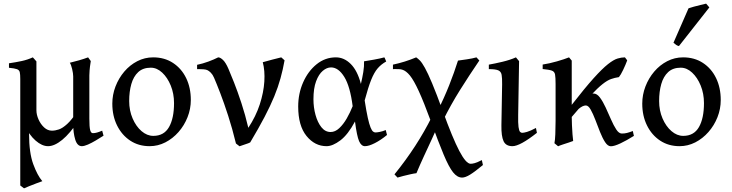

<svg xmlns="http://www.w3.org/2000/svg" viewBox="-20 -781 3983 1045"><path d="M543.5 -42.5Q523.9 -29.8 501.2 -16.4Q478.5 -2.9 458.3 5.9Q438 14.6 425.3 14.6Q400.4 14.6 389.4 -21.7Q378.4 -58.1 378.4 -105.5Q378.4 -109.9 378.4 -135.7Q378.4 -161.6 378.4 -198.2Q378.4 -234.9 378.4 -271.5Q378.4 -308.1 378.4 -334.2Q378.4 -360.4 378.4 -365.2Q378.4 -380.9 372.6 -405.5Q366.7 -430.2 359.9 -439.5Q382.8 -444.8 409.9 -452.6Q437 -460.4 459.5 -468.8L474.1 -448.7Q472.2 -436 469.7 -418.5Q467.3 -400.9 466.3 -370.6Q466.3 -367.2 466.3 -344.2Q466.3 -321.3 466.3 -288.8Q466.3 -256.3 466.3 -223.4Q466.3 -190.4 466.3 -166Q466.3 -141.6 466.3 -135.7Q466.3 -90.3 470.7 -73.2Q475.1 -56.2 485.4 -56.2Q496.1 -56.2 508.1 -59.6Q520 -63 536.1 -69.8ZM408.2 -125.5Q360.8 -54.2 318.6 -19.8Q276.4 14.6 241.7 14.6Q208.5 14.6 173.6 -15.9Q138.7 -46.4 114.5 -99.1Q90.3 -151.9 90.3 -218.3Q90.3 -222.2 90.3 -241.9Q90.3 -261.7 90.3 -286.1Q90.3 -310.5 90.3 -329.6Q90.3 -348.6 90.3 -351.1Q90.3 -376 87.6 -387.9Q85 -399.9 72.3 -404.5Q59.6 -409.2 28.8 -412.1V-436.5Q68.4 -442.4 98.9 -449Q129.4 -455.6 158.7 -468.8Q158.7 -468.8 166.5 -460.2Q174.3 -451.7 178.2 -446.8Q178.2 -445.3 178.2 -418.7Q178.2 -392.1 178.2 -353.5Q178.2 -314.9 178.2 -276.1Q178.2 -237.3 178.2 -210.2Q178.2 -183.1 178.2 -181.2Q178.2 -156.7 189.7 -130.9Q201.2 -105 220.2 -87.4Q239.3 -69.8 262.7 -69.8Q280.8 -69.8 300.8 -76.7Q320.8 -83.5 345.5 -106Q370.1 -128.4 400.9 -174.8ZM138.2 -224.1Q138.2 -194.3 138.4 -169.7Q138.7 -145 138.7 -117.4Q138.7 -89.8 138.2 -51.8Q138.2 50.3 160.9 112.3Q183.6 174.3 210.4 205.1Q201.2 208 180.2 216.1Q159.2 224.1 138.9 232.2Q118.7 240.2 110.8 244.1L90.3 228.5Q90.3 225.6 90.3 197.3Q90.3 168.9 90.3 124Q90.3 79.1 90.3 25.6Q90.3 -27.8 90.3 -82Q90.3 -136.2 90.3 -183.1Q90.3 -230 90.3 -261.5Q90.3 -293 90.3 -300.3Q90.3 -300.3 101.6 -286.6Q112.8 -272.9 124.5 -255.1Q136.2 -237.3 138.2 -224.1Z M1018.6 -236.8Q1018.6 -188 1000.7 -143.1Q982.9 -98.1 951.7 -62.5Q920.4 -26.9 879.9 -6.1Q839.4 14.6 794.4 14.6Q734.4 14.6 688.7 -15.6Q643.1 -45.9 617.2 -98.1Q591.3 -150.4 591.3 -216.8Q591.3 -265.1 608.6 -310.3Q626 -355.5 656.5 -391.4Q687 -427.2 727.3 -448Q767.6 -468.8 813.5 -468.8Q875.5 -468.8 921.6 -438.5Q967.8 -408.2 993.2 -356Q1018.6 -303.7 1018.6 -236.8ZM927.2 -219.7Q927.2 -271.5 909.4 -315.2Q891.6 -358.9 862.8 -385.7Q834 -412.6 800.8 -412.6Q758.3 -412.6 732.4 -388.7Q706.5 -364.7 694.8 -323.5Q683.1 -282.2 683.1 -231Q683.1 -179.7 701.7 -136.5Q720.2 -93.3 750.2 -67.4Q780.3 -41.5 814.5 -41.5Q872.6 -41.5 899.9 -89.4Q927.2 -137.2 927.2 -219.7Z M1528.8 -452.6Q1520 -402.8 1506.8 -355.2Q1493.7 -307.6 1472.7 -256.3Q1451.7 -205.1 1419.7 -144Q1387.7 -83 1341.8 -5.9Q1334 -1.5 1313.5 4.9Q1293 11.2 1283.7 15.1L1264.2 0Q1244.6 -81.1 1221.9 -151.1Q1199.2 -221.2 1178.7 -274.4Q1158.2 -327.6 1145 -357.9Q1137.7 -375 1127.4 -385.3Q1117.2 -395.5 1108.4 -399.4Q1101.1 -402.8 1087.6 -403.8Q1074.2 -404.8 1063.5 -404.8Q1052.7 -404.8 1052.7 -404.8V-428.2Q1083.5 -434.6 1114.5 -446Q1145.5 -457.5 1167.5 -468.8Q1178.7 -468.8 1193.6 -454.8Q1208.5 -440.9 1223.6 -405.8Q1234.4 -380.9 1253.7 -332.3Q1272.9 -283.7 1293.9 -220Q1314.9 -156.2 1331.5 -85.4Q1372.6 -147.5 1393.8 -212.6Q1415 -277.8 1418.7 -337.2Q1422.4 -396.5 1410.2 -442.4Q1432.6 -449.2 1461.9 -456.5Q1491.2 -463.9 1510.7 -468.8Q1514.2 -466.3 1520 -460.7Q1525.9 -455.1 1528.8 -452.6Z M1757.3 14.6Q1693.4 14.6 1648.2 -41Q1603 -96.7 1603 -201.2Q1603 -272 1629.9 -332.8Q1656.7 -393.6 1703.1 -431.2Q1749.5 -468.8 1808.1 -468.8Q1853 -468.8 1889.2 -432.6Q1925.3 -396.5 1944.3 -324.2Q1952.1 -357.4 1957.3 -388.7Q1962.4 -419.9 1961.4 -447.3Q1982.9 -450.7 2015.9 -456.5Q2048.8 -462.4 2071.8 -468.8Q2075.2 -463.9 2077.6 -457Q2080.1 -450.2 2082 -446.3Q2055.2 -431.6 2035.9 -409.4Q2016.6 -387.2 2000.2 -346.4Q1983.9 -305.7 1964.8 -234.4Q1974.1 -174.3 1981.9 -139.4Q1989.7 -104.5 1996.8 -87.4Q2003.9 -70.3 2010.3 -65.2Q2016.6 -60.1 2023.4 -60.1Q2031.2 -60.1 2046.6 -63Q2062 -65.9 2079.6 -73.2Q2080.6 -68.8 2082.5 -61.3Q2084.5 -53.7 2086.4 -46.4Q2052.7 -18.6 2020 -2Q1987.3 14.6 1966.3 14.6Q1946.3 14.6 1934.3 -12.9Q1922.4 -40.5 1912.1 -119.6Q1874 -48.3 1832.3 -16.8Q1790.5 14.6 1757.3 14.6ZM1779.3 -62.5Q1804.2 -62.5 1826.4 -83.3Q1848.6 -104 1867.2 -136.2Q1885.7 -168.5 1899.4 -203.1Q1885.7 -311 1853.8 -362.5Q1821.8 -414.1 1781.7 -414.1Q1758.8 -414.1 1736.8 -395.5Q1714.8 -377 1700.4 -338.6Q1686 -300.3 1686 -240.7Q1686 -196.3 1697.3 -155.5Q1708.5 -114.7 1729.2 -88.6Q1750 -62.5 1779.3 -62.5Z M2495.1 185.5Q2468.8 185.5 2445.8 156.7Q2422.9 127.9 2394.8 60.8Q2366.7 -6.3 2325.2 -120.6Q2286.6 -225.6 2259.5 -284.7Q2232.4 -343.8 2211.2 -369.9Q2189.9 -396 2168.9 -401.9Q2161.6 -404.3 2149.4 -404.8Q2137.2 -405.3 2127.9 -405Q2118.7 -404.8 2118.7 -404.8V-429.2Q2183.6 -442.9 2245.1 -468.8Q2254.9 -462.4 2265.9 -451.2Q2276.9 -439.9 2292.7 -411.6Q2308.6 -383.3 2332 -327.4Q2355.5 -271.5 2390.1 -176.3Q2443.4 -28.8 2480 40.8Q2516.6 110.4 2541.5 110.4Q2550.8 110.4 2564.2 106.7Q2577.6 103 2602.5 90.3L2608.4 117.2Q2564.9 153.3 2538.8 169.4Q2512.7 185.5 2495.1 185.5ZM2143.6 185.5 2127 168Q2189.5 90.8 2240 12.9Q2290.5 -64.9 2331.1 -146.5L2362.8 -97.7Q2350.6 -67.4 2330.1 -23.2Q2309.6 21 2287.1 69.6Q2264.6 118.2 2246.6 161.6Q2233.4 163.1 2213.9 167.5Q2194.3 171.9 2174.8 176.8Q2155.3 181.6 2143.6 185.5ZM2390.1 -123 2361.8 -177.2Q2397 -247.1 2424.8 -317.1Q2452.6 -387.2 2472.7 -451.2Q2491.2 -453.6 2522.2 -458.3Q2553.2 -462.9 2573.2 -468.8L2588.9 -451.7Q2535.2 -373 2483.9 -291.3Q2432.6 -209.5 2390.1 -123Z M2902.3 -58.1Q2810.1 14.6 2769 14.6Q2733.4 14.6 2720.7 -12.7Q2708 -40 2709 -99.1L2712.9 -321.8Q2713.4 -356 2710.2 -373.8Q2707 -391.6 2691.9 -398.2Q2676.8 -404.8 2640.6 -404.8V-429.2Q2671.9 -434.6 2714.1 -444.6Q2756.3 -454.6 2788.1 -468.8L2805.2 -448.2L2800.3 -155.8Q2799.3 -110.4 2802.2 -89.8Q2805.2 -69.3 2810.3 -63.7Q2815.4 -58.1 2822.3 -58.1Q2830.6 -58.1 2848.6 -63.2Q2866.7 -68.4 2897 -84.5Z M3381.3 -468.8Q3384.3 -465.3 3389.4 -458.3Q3394.5 -451.2 3393.6 -452.1Q3384.8 -428.2 3371.6 -400.6Q3358.4 -373 3348.6 -361.3Q3325.7 -357.9 3305.7 -350.8Q3285.6 -343.8 3259.5 -323.2Q3233.4 -302.7 3193.8 -260.5Q3154.3 -218.3 3091.8 -144.5Q3091.8 -126 3093 -100.1Q3094.2 -74.2 3095.9 -50.3Q3097.7 -26.4 3099.6 -13.7Q3091.3 -10.3 3075.4 -5.1Q3059.6 0 3043.2 5.4Q3026.9 10.7 3017.6 15.1L2997.6 -1.5Q3001 -17.1 3002.4 -50.5Q3003.9 -84 3003.9 -123Q3003.9 -171.9 3003.9 -226.6Q3003.9 -281.2 3003.9 -323.7Q3003.9 -359.4 3001 -375.5Q2998 -391.6 2983.4 -396.7Q2968.8 -401.9 2933.6 -405.3V-429.7Q2969.7 -435.1 3011.2 -447Q3052.7 -459 3077.1 -468.8L3091.8 -451.2Q3091.8 -451.2 3091.8 -429.9Q3091.8 -408.7 3091.8 -376.7Q3091.8 -344.7 3091.8 -310.3Q3091.8 -275.9 3091.8 -248.5Q3091.8 -221.2 3091.8 -210.4Q3163.6 -302.7 3210.9 -355.2Q3258.3 -407.7 3289.1 -431.9Q3319.8 -456.1 3341.1 -462.4Q3362.3 -468.8 3381.3 -468.8ZM3430.2 -41.5Q3390.6 -16.6 3356.9 -0.7Q3323.2 15.1 3304.7 15.1Q3288.1 15.1 3273.4 -7.3Q3258.8 -29.8 3245.8 -62.7Q3232.9 -95.7 3220.2 -128.9Q3207.5 -162.1 3194.8 -184.6Q3182.1 -207 3168.5 -207Q3150.9 -207 3127.7 -186.8Q3104.5 -166.5 3085.7 -139.2Q3066.9 -111.8 3062 -89.8Q3062 -89.8 3053.5 -91.1Q3044.9 -92.3 3038.6 -101.1Q3060.1 -162.1 3086.9 -196.8Q3113.8 -231.4 3139.4 -247.3Q3165 -263.2 3184.3 -267.6Q3203.6 -272 3210.4 -272Q3229 -272 3245.4 -250Q3261.7 -228 3276.6 -195.6Q3291.5 -163.1 3305.7 -130.6Q3319.8 -98.1 3334.2 -76.2Q3348.6 -54.2 3364.3 -54.2Q3379.9 -54.2 3392.3 -57.4Q3404.8 -60.5 3424.3 -67.9Q3425.3 -62.5 3427.2 -54.4Q3429.2 -46.4 3430.2 -41.5Z M3902.8 -236.8Q3902.8 -188 3885 -143.1Q3867.2 -98.1 3835.9 -62.5Q3804.7 -26.9 3764.2 -6.1Q3723.6 14.6 3678.7 14.6Q3618.7 14.6 3573 -15.6Q3527.3 -45.9 3501.5 -98.1Q3475.6 -150.4 3475.6 -216.8Q3475.6 -265.1 3492.9 -310.3Q3510.3 -355.5 3540.8 -391.4Q3571.3 -427.2 3611.6 -448Q3651.9 -468.8 3697.8 -468.8Q3759.8 -468.8 3805.9 -438.5Q3852.1 -408.2 3877.4 -356Q3902.8 -303.7 3902.8 -236.8ZM3811.5 -219.7Q3811.5 -271.5 3793.7 -315.2Q3775.9 -358.9 3747.1 -385.7Q3718.3 -412.6 3685.1 -412.6Q3642.6 -412.6 3616.7 -388.7Q3590.8 -364.7 3579.1 -323.5Q3567.4 -282.2 3567.4 -231Q3567.4 -179.7 3585.9 -136.5Q3604.5 -93.3 3634.5 -67.4Q3664.6 -41.5 3698.7 -41.5Q3756.8 -41.5 3784.2 -89.4Q3811.5 -137.2 3811.5 -219.7ZM3675.3 -530.3Q3667.5 -531.7 3660.6 -536.4Q3653.8 -541 3645.5 -548.3L3727.5 -735.8Q3738.3 -739.7 3756.1 -744.6Q3773.9 -749.5 3792.5 -753.9Q3811 -758.3 3823.2 -761.2L3840.8 -740.7Z"/></svg>

Font: Gentium Book Plus
Style: Regular
Weight: 400
Designer: Victor Gaultney, Annie Olsen, Iska Routamaa, Becca Hirsbrunner
Foundry: SIL International
Version: Version 6.101